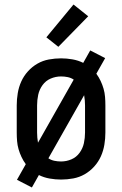

<svg xmlns="http://www.w3.org/2000/svg" viewBox="-20 -786 540 849"><path d="M121 43 55 9 94 -60Q83 -75 75 -92Q67 -109 62 -126.5Q57 -144 55.5 -162.5Q54 -181 54 -200V-320Q54 -347 58.5 -374Q63 -401 74 -425.5Q85 -450 103.5 -470.5Q122 -491 145.5 -504.5Q169 -518 196 -523Q223 -528 250 -528Q275 -528 300.5 -523.5Q326 -519 348 -508L379 -563L445 -529L406 -460Q417 -445 425 -428Q433 -411 438 -393.5Q443 -376 444.5 -357.5Q446 -339 446 -320V-200Q446 -173 441.5 -146Q437 -119 426 -94.5Q415 -70 396.5 -49.5Q378 -29 354.5 -15.5Q331 -2 304 3Q277 8 250 8Q225 8 199.5 3.5Q174 -1 152 -12ZM148 -155 306 -434Q294 -442 279.5 -445Q265 -448 250 -448Q226 -448 204 -438.5Q182 -429 168 -409.5Q154 -390 149 -367Q144 -344 144 -320V-200Q144 -189 145 -177.5Q146 -166 148 -155ZM250 -72Q274 -72 296 -81.5Q318 -91 332 -110.5Q346 -130 351 -153Q356 -176 356 -200V-320Q356 -331 355 -342.5Q354 -354 352 -365L194 -86Q206 -78 220.5 -75Q235 -72 250 -72ZM238 -579 185 -621 305 -766 370 -714Z"/></svg>

Font: Iosevka SS10 Medium
Style: Regular
Weight: 500
Monospace: yes
Designer: Belleve Invis
Foundry: Belleve Invis
Version: Version 28.0.6; ttfautohint (v1.8.4)